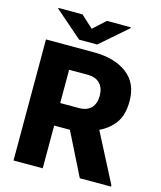

<svg xmlns="http://www.w3.org/2000/svg" viewBox="-130 -996 912 1089"><g transform="rotate(15 326.0 -451.0)"><path d="M443.4 0 317.9 -251H225.6V0H54.2V-710.9H334Q457 -710.9 530 -656Q603 -601.1 603 -496.1Q603 -414.1 569.1 -367.2Q535.2 -320.3 479 -293.9L627 -7.3V0ZM334 -578.6H225.6V-383.3H334Q382.8 -383.3 407.2 -409.2Q431.6 -435.1 431.6 -480.5Q431.6 -526.4 406.7 -552.5Q381.8 -578.6 334 -578.6ZM217.3 -901.9 289.1 -836.4 360.8 -901.9H501V-896.5L342.3 -758.3H236.3L76.2 -897.5V-901.9Z"/></g></svg>

Font: Vazirmatn RD UI Black
Style: Regular
Weight: 900
Designer: Saber Rastikerdar
Foundry: Saber Rastikerdar
Version: Version 33.003